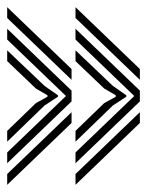

<svg xmlns="http://www.w3.org/2000/svg" viewBox="-25 -582 444 534"><path d="M185 -128V-158L348.5 -315L185 -472V-502L364 -330V-300ZM185 -68V-98L364 -270V-240ZM185 -188V-218L264.8 -295.2L297 -313V-317L264.8 -335.8L185 -412V-442L288.8 -343.2L326.2 -317V-313L288.8 -288.5ZM364 -360 185 -532V-562L364 -390ZM-5 -128V-158L158.5 -315L-5 -472V-502L174 -330V-300ZM-5 -68V-98L174 -270V-240ZM-5 -188V-218L74.8 -295.2L107 -313V-317L74.8 -335.8L-5 -412V-442L98.8 -343.2L136.2 -317V-313L98.8 -288.5ZM174 -360 -5 -532V-562L174 -390Z"/></svg>

Font: Big Shoulders Inline Text Thin Black
Style: Regular
Weight: 900
Version: Version 2.002